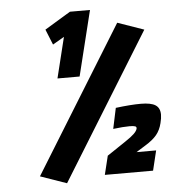

<svg xmlns="http://www.w3.org/2000/svg" viewBox="-56 -841 815 916"><g transform="rotate(-5 351.5 -383.0)"><path d="M274 -673 219 -641 189 -715 313 -790H409L332 -478H226ZM102 -20 533 -718 659 -674 228 24ZM433 -90 521 -149Q551 -169 564.5 -182Q578 -195 581 -206Q583 -215 575.5 -218Q568 -221 548 -221Q518 -221 470 -215L491 -314Q563 -323 611 -323Q660 -323 681.5 -309Q703 -295 703 -263Q703 -246 697 -223Q689 -190 670.5 -167.5Q652 -145 616 -123L571 -95H665L642 0H411Z"/></g></svg>

Font: Cairo
Style: Bold Italic
Weight: 700
Italic angle: -13°
Designer: Mohamed Gaber, Accademia di Belle Arti di Urbino and others
Foundry: Kief Type Foundry, Accademia di Belle Arti di Urbino and others
Version: Version 3.011